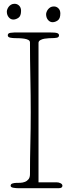

<svg xmlns="http://www.w3.org/2000/svg" viewBox="-20 -992 365 1012"><path d="M16 -931Q16 -936 18.5 -943Q21 -950 26 -956.5Q31 -963 38.5 -967.5Q46 -972 57 -972Q71 -972 81 -962Q91 -952 91 -935Q91 -908 77.5 -898.5Q64 -889 50 -889Q36 -889 26 -901Q16 -913 16 -931ZM223 -917Q223 -922 225.5 -929Q228 -936 233 -942.5Q238 -949 245.5 -953.5Q253 -958 264 -958Q278 -958 288 -948Q298 -938 298 -921Q298 -894 284.5 -884.5Q271 -875 257 -875Q243 -875 233 -887Q223 -899 223 -917ZM183 -31H279Q290 -31 299.5 -26Q309 -21 309 -13Q309 0 289 0H77Q63 0 49.5 -2.5Q36 -5 36 -13Q36 -22 46 -25Q56 -28 65 -28Q75 -28 87.5 -28.5Q100 -29 111.5 -33.5Q123 -38 130.5 -47.5Q138 -57 138 -74Q138 -156 140 -234.5Q142 -313 142 -401Q142 -489 140 -584.5Q138 -680 138 -768Q138 -777 129.5 -781.5Q121 -786 108.5 -788Q96 -790 82 -790.5Q68 -791 58 -791Q47 -791 34 -793.5Q21 -796 21 -806Q21 -817 35 -819Q49 -821 58 -821H240Q272 -821 281.5 -817.5Q291 -814 291 -806Q291 -795 278.5 -793Q266 -791 254 -791Q249 -791 237.5 -790.5Q226 -790 214 -788Q202 -786 192.5 -780.5Q183 -775 183 -766Z"/></svg>

Font: Life Savers
Style: Regular
Weight: 400
Designer: Pablo Impallari, Rodrigo Fuenzalida, Brenda Gallo
Foundry: Pablo Impallari, Rodrigo Fuenzalida, Brenda Gallo
Version: Version 3.001; ttfautohint (v0.95) -l 8 -r 50 -G 200 -x 14 -